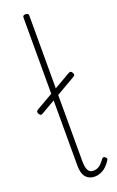

<svg xmlns="http://www.w3.org/2000/svg" viewBox="-193 -1061 686 1124"><g transform="rotate(-20 150.0 -499.0)"><path d="M188 17Q154 17 134 -6Q114 -29 114 -77V-1000Q114 -1008 118 -1011.5Q122 -1015 131 -1015Q141 -1015 145.5 -1011.5Q150 -1008 150 -1000V-91Q150 -57 159.5 -37.5Q169 -18 193 -18Q205 -18 217 -22.5Q229 -27 240 -37.5Q251 -48 263 -65Q268 -72 273.5 -72.5Q279 -73 284 -68Q290 -64 291.5 -59.5Q293 -55 290 -49Q278 -29 262 -14Q246 1 227 9Q208 17 188 17ZM25 -433Q18 -429 13.5 -431.5Q9 -434 4 -441Q0 -449 0.5 -454.5Q1 -460 8 -465L253 -606Q261 -610 266 -607.5Q271 -605 275 -597Q279 -590 278.5 -585Q278 -580 270 -575Z"/></g></svg>

Font: Playwrite NG Modern Thin
Style: Regular
Weight: 250
Designer: Veronika Burian, José Scaglione
Foundry: TypeTogether
Version: Version 1.002